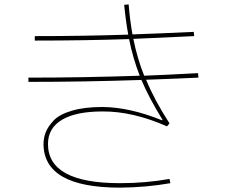

<svg xmlns="http://www.w3.org/2000/svg" viewBox="-20 -821 1040 881"><path d="M724.6 -268.6 725.6 -271.5Q664.1 -371.1 628.9 -454.1Q366.2 -445.3 110.4 -445.3V-464.8Q362.3 -464.8 621.1 -473.6Q589.8 -553.7 572.3 -641.6Q363.3 -634.8 139.6 -634.8V-655.3Q361.3 -655.3 568.4 -662.1Q556.6 -727.5 549.8 -798.8L570.3 -800.8Q576.2 -727.5 587.9 -663.1Q726.6 -668 869.1 -674.8L871.1 -655.3Q732.4 -648.4 591.8 -642.6Q610.4 -550.8 641.6 -473.6Q724.6 -476.6 888.7 -485.4L890.6 -464.8Q811.5 -460.9 650.4 -455.1Q690.4 -358.4 757.8 -254.9L746.1 -241.2Q589.8 -310.5 450.2 -309.6Q329.1 -309.6 264.6 -271.5Q200.2 -233.4 200.2 -160.2Q200.2 19.5 530.3 19.5Q648.4 19.5 757.8 0L761.7 19.5Q650.4 39.1 530.3 40Q180.7 40 179.7 -160.2Q179.7 -188.5 189.9 -214.4Q200.2 -240.2 226.1 -268.1Q252 -295.9 309.6 -313Q367.2 -330.1 450.2 -330.1Q575.2 -329.1 724.6 -268.6Z"/></svg>

Font: Mgen+ 1m thin
Style: Regular
Weight: 100
Designer: [Source Han Sans]
Ryoko NISHIZUKA  (kana & ideographs); Paul D. Hunt (Latin, Greek & Cyrillic); Wenlong ZHANG  (bopomofo
Version: Version 1.059.20150602